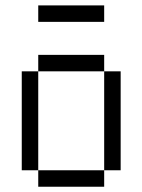

<svg xmlns="http://www.w3.org/2000/svg" viewBox="-20 -708 540 728"><path d="M375 -625V-687.5H125V-625ZM125 -62.5V0H375V-62.5ZM125 -62.5Q125 -62.5 125 -437.5H62.5Q62.5 -437.5 62.5 -62.5ZM375 -62.5H437.5Q437.5 -62.5 437.5 -437.5H375Q375 -437.5 375 -62.5ZM125 -437.5H375V-500H125Z"/></svg>

Font: CalcUnifontExMono
Style: Regular
Weight: 500
Version: Version 15.0.06